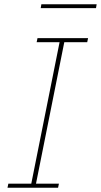

<svg xmlns="http://www.w3.org/2000/svg" viewBox="-20 -876 471 896"><path d="M251 0H15L19 -19H126L258 -679H151L155 -698H391L387 -679H280L148 -19H255ZM170 -838 173 -856H431L428 -838Z"/></svg>

Font: IBM Plex Sans Thin
Style: Italic
Weight: 250
Italic angle: -11.31°
Designer: Mike Abbink, Paul van der Laan, Pieter van Rosmalen
Foundry: Bold Monday
Version: Version 3.201